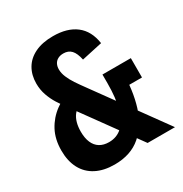

<svg xmlns="http://www.w3.org/2000/svg" viewBox="-174 -874 969 1018"><g transform="rotate(-30 310.0 -365.0)"><path d="M418.2 -434H592V-315.7H479.8L517.8 -396.3Q517.6 -278.8 489.2 -187.3Q460.8 -95.9 398.3 -42Q335.8 12 236.7 12Q170.6 12 123.7 -12.4Q76.8 -36.8 52.4 -82.8Q27.9 -128.9 27.9 -193.3Q27.9 -262.3 55.2 -313.6Q82.6 -364.8 129.5 -399.4Q176.5 -434 239.7 -457.3L267.2 -383.2Q220.2 -360.2 193.7 -324.4Q167.2 -288.7 167.2 -228.4Q167.2 -189.2 179.1 -161.7Q190.9 -134.1 214.1 -119.9Q237.2 -105.8 270 -105.8Q318.8 -105.8 351.9 -137.2Q385.1 -168.6 401.6 -229.7Q418.2 -290.8 418.2 -380.1ZM294 -634.6Q274.1 -634.6 260 -626.9Q245.8 -619.2 238.6 -605.2Q231.4 -591.2 231.4 -572.6Q231.4 -549.8 242 -524.7Q252.5 -499.7 269.2 -474.4Q285.9 -449.2 315.5 -408.9Q322.7 -399.4 329.3 -389.9L611.7 0H444.2L185.2 -357.7L179.8 -364.5Q149.3 -406.2 131.8 -434.1Q114.2 -462 102.3 -495.8Q90.4 -529.6 90.4 -567.6Q90.4 -619.3 113.4 -658.6Q136.3 -697.8 181.7 -719.7Q227 -741.5 292.3 -741.5Q379.2 -741.5 431.2 -701.5Q483.3 -661.4 495.1 -581.8L368.6 -554.2Q359.8 -596.5 342.1 -615.5Q324.4 -634.6 294 -634.6Z"/></g></svg>

Font: Monaspace Krypton Var
Style: Regular
Weight: 400
Designer: Riley Cran and the Lettermatic Team
Version: Version 1.101 (Monaspace Krypton Var)